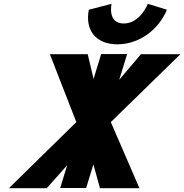

<svg xmlns="http://www.w3.org/2000/svg" viewBox="-20 -986 964 1005"><path d="M753.9 -966C753.9 -966 714.3 -863 627.8 -863C540.5 -863 564 -966 564 -966L444.9 -935C424.2 -828 481.6 -754 594.5 -754C706.5 -754 809.1 -828 853.8 -935ZM709.8 -1 560.1 -346.9 924.2 -702.2H717.7L604.2 -568.5L645.4 -703H509.5L469.8 -573L439.2 -702.2H241.1L379.5 -346.9L26.8 -1H224.8L331.7 -121.2L295.1 -1.8H431L468.8 -125.5L503.3 -1Z"/></svg>

Font: Hussar
Style: BdSuprConOblThree
Weight: 700
Foundry: Cannot Into Space Fonts
Version: Version 2.00